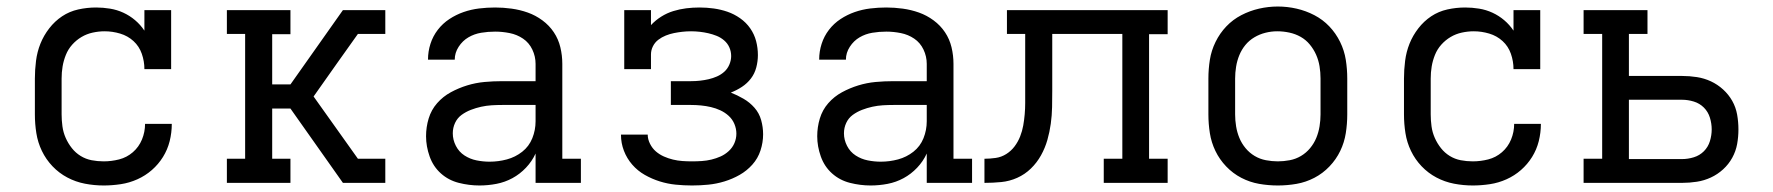

<svg xmlns="http://www.w3.org/2000/svg" viewBox="-20 -561 5440 589"><path d="M298 8Q269 8 240.5 2.5Q212 -3 186.5 -16.5Q161 -30 141 -51Q121 -72 108.5 -98Q96 -124 91.5 -152.5Q87 -181 87 -210V-320Q87 -347 90.5 -374.5Q94 -402 104 -427Q114 -452 131 -474Q148 -496 170.5 -511Q193 -526 220 -532Q247 -538 275 -538Q296 -538 317.5 -534.5Q339 -531 358.5 -522Q378 -513 394.5 -499Q411 -485 423 -467V-530H505V-349H423Q423 -373 415 -396Q407 -419 389.5 -435Q372 -451 348.5 -458Q325 -465 301 -465Q283 -465 264.5 -461Q246 -457 230 -447.5Q214 -438 201.5 -424Q189 -410 182 -392.5Q175 -375 172 -357Q169 -339 169 -320V-210Q169 -192 171.5 -173.5Q174 -155 181.5 -138Q189 -121 200.5 -106.5Q212 -92 227.5 -82.5Q243 -73 261 -69.5Q279 -66 298 -66Q322 -66 345.5 -72Q369 -78 387.5 -94Q406 -110 415.5 -133Q425 -156 425 -181Q425 -181 425 -181Q425 -181 425 -181H507Q507 -181 507 -181Q507 -181 507 -181Q507 -154 500.5 -128Q494 -102 480 -79.5Q466 -57 446 -39.5Q426 -22 401.5 -11Q377 0 350.5 4Q324 8 298 8Z M676 0V-74H732V-457H676V-530H871V-456H815V-302H871L1032 -530H1162V-457H1078L1014 -367L942 -265L1078 -74H1162V0H1032L871 -228H815V-74H871V0Z M1451 8Q1419 8 1387.5 0Q1356 -8 1332.5 -29Q1309 -50 1298 -81Q1287 -112 1287 -143Q1287 -171 1295 -197.5Q1303 -224 1321 -244.5Q1339 -265 1363 -278Q1387 -291 1413 -299Q1439 -307 1466 -309.5Q1493 -312 1521 -312H1623V-365Q1623 -388 1613 -409Q1603 -430 1584.5 -442.5Q1566 -455 1543.5 -459.5Q1521 -464 1499 -464Q1477 -464 1456 -460.5Q1435 -457 1417 -446.5Q1399 -436 1387 -417.5Q1375 -399 1375 -378Q1375 -378 1375 -378Q1375 -378 1375 -378H1293Q1293 -378 1293 -378.5Q1293 -379 1293 -379Q1293 -403 1300.5 -426.5Q1308 -450 1323 -469.5Q1338 -489 1358.5 -502.5Q1379 -516 1402 -524Q1425 -532 1449.5 -535Q1474 -538 1499 -538Q1524 -538 1549.5 -534.5Q1575 -531 1599 -522.5Q1623 -514 1644 -498.5Q1665 -483 1679 -462Q1693 -441 1699 -416Q1705 -391 1705 -365V-74H1762V0H1623V-90Q1612 -66 1593.5 -46.5Q1575 -27 1552 -14.5Q1529 -2 1503 3Q1477 8 1451 8ZM1482 -65Q1509 -65 1535 -72Q1561 -79 1582 -95.5Q1603 -112 1613 -137Q1623 -162 1623 -189V-239H1521Q1504 -239 1488 -238Q1472 -237 1456 -233.5Q1440 -230 1424.5 -224Q1409 -218 1396 -208.5Q1383 -199 1376 -184Q1369 -169 1369 -152Q1369 -132 1378.5 -113.5Q1388 -95 1405 -84Q1422 -73 1442 -69Q1462 -65 1482 -65Z M2103 8Q2078 8 2053 5.5Q2028 3 2004 -4.5Q1980 -12 1958 -24.5Q1936 -37 1919.5 -56Q1903 -75 1894 -98.5Q1885 -122 1885 -147Q1885 -148 1885 -148Q1885 -148 1885 -148H1967Q1967 -134 1974 -120Q1981 -106 1992 -96.5Q2003 -87 2016.5 -81Q2030 -75 2044.5 -71.5Q2059 -68 2073.5 -67Q2088 -66 2103 -66Q2118 -66 2133 -67Q2148 -68 2162.5 -71.5Q2177 -75 2190.5 -81Q2204 -87 2215.5 -97.5Q2227 -108 2233 -122Q2239 -136 2239 -151Q2239 -166 2233 -180.5Q2227 -195 2215.5 -205.5Q2204 -216 2190 -222.5Q2176 -229 2161 -232.5Q2146 -236 2130.5 -237.5Q2115 -239 2100 -239H2038V-312H2100Q2114 -312 2127.5 -313.5Q2141 -315 2154 -318Q2167 -321 2179.5 -326.5Q2192 -332 2202 -341Q2212 -350 2217.5 -363Q2223 -376 2223 -389Q2223 -403 2217.5 -415.5Q2212 -428 2201.5 -437Q2191 -446 2178.5 -451Q2166 -456 2153 -459Q2140 -462 2126.5 -463.5Q2113 -465 2100 -465Q2086 -465 2073 -463.5Q2060 -462 2047.5 -459.5Q2035 -457 2022.5 -452Q2010 -447 1999.5 -439Q1989 -431 1983 -419Q1977 -407 1977 -394V-349H1895V-530H1977V-484Q1991 -499 2008.5 -510Q2026 -521 2045.5 -527Q2065 -533 2085 -535.5Q2105 -538 2126 -538Q2126 -538 2126 -538Q2126 -538 2126 -538Q2126 -538 2126 -538Q2126 -538 2126 -538Q2148 -538 2169.5 -535Q2191 -532 2211.5 -525Q2232 -518 2250.5 -505Q2269 -492 2281.5 -474Q2294 -456 2299.5 -435Q2305 -414 2305 -392Q2305 -373 2300 -354Q2295 -335 2283.5 -320Q2272 -305 2256 -294.5Q2240 -284 2222 -277Q2242 -269 2261 -258Q2280 -247 2294.5 -230.5Q2309 -214 2315 -192.5Q2321 -171 2321 -149Q2321 -124 2313 -99.5Q2305 -75 2288 -56Q2271 -37 2249 -24.5Q2227 -12 2202.5 -4.5Q2178 3 2153 5.5Q2128 8 2103 8Z M2651 8Q2619 8 2587.5 0Q2556 -8 2532.5 -29Q2509 -50 2498 -81Q2487 -112 2487 -143Q2487 -171 2495 -197.5Q2503 -224 2521 -244.5Q2539 -265 2563 -278Q2587 -291 2613 -299Q2639 -307 2666 -309.5Q2693 -312 2721 -312H2823V-365Q2823 -388 2813 -409Q2803 -430 2784.5 -442.5Q2766 -455 2743.5 -459.5Q2721 -464 2699 -464Q2677 -464 2656 -460.5Q2635 -457 2617 -446.5Q2599 -436 2587 -417.5Q2575 -399 2575 -378Q2575 -378 2575 -378Q2575 -378 2575 -378H2493Q2493 -378 2493 -378.5Q2493 -379 2493 -379Q2493 -403 2500.5 -426.5Q2508 -450 2523 -469.5Q2538 -489 2558.5 -502.5Q2579 -516 2602 -524Q2625 -532 2649.5 -535Q2674 -538 2699 -538Q2724 -538 2749.5 -534.5Q2775 -531 2799 -522.5Q2823 -514 2844 -498.5Q2865 -483 2879 -462Q2893 -441 2899 -416Q2905 -391 2905 -365V-74H2962V0H2823V-90Q2812 -66 2793.5 -46.5Q2775 -27 2752 -14.5Q2729 -2 2703 3Q2677 8 2651 8ZM2682 -65Q2709 -65 2735 -72Q2761 -79 2782 -95.5Q2803 -112 2813 -137Q2823 -162 2823 -189V-239H2721Q2704 -239 2688 -238Q2672 -237 2656 -233.5Q2640 -230 2624.5 -224Q2609 -218 2596 -208.5Q2583 -199 2576 -184Q2569 -169 2569 -152Q2569 -132 2578.5 -113.5Q2588 -95 2605 -84Q2622 -73 2642 -69Q2662 -65 2682 -65Z M3000 0V-74Q3017 -74 3034.5 -76.5Q3052 -79 3067 -88.5Q3082 -98 3092.5 -112Q3103 -126 3109.5 -142.5Q3116 -159 3119 -176Q3122 -193 3123.5 -210.5Q3125 -228 3125 -245Q3125 -262 3125 -280V-281Q3125 -281 3125 -281.5Q3125 -282 3125 -282V-283Q3125 -283 3125 -283Q3125 -283 3125 -283V-457H3069V-530H3562V-456H3505V-74H3562V0H3366V-74H3423V-457H3208V-283Q3208 -258 3207.5 -232.5Q3207 -207 3203.5 -181.5Q3200 -156 3193 -131.5Q3186 -107 3173.5 -84.5Q3161 -62 3142.5 -44Q3124 -26 3100.5 -15.5Q3077 -5 3051.5 -2.5Q3026 0 3000 0Z M3900 8Q3871 8 3842.5 3Q3814 -2 3788 -15.5Q3762 -29 3741.5 -50.5Q3721 -72 3708.5 -98Q3696 -124 3691.5 -152.5Q3687 -181 3687 -210V-320Q3687 -349 3691.5 -377.5Q3696 -406 3709 -432.5Q3722 -459 3742 -480Q3762 -501 3788 -514.5Q3814 -528 3842.5 -534.5Q3871 -541 3900 -541Q3929 -541 3957.5 -534.5Q3986 -528 4012 -514.5Q4038 -501 4058 -480Q4078 -459 4091 -432.5Q4104 -406 4108.5 -377.5Q4113 -349 4113 -320V-210Q4113 -181 4108.5 -152.5Q4104 -124 4091.5 -98Q4079 -72 4058.5 -50.5Q4038 -29 4012 -15.5Q3986 -2 3957.5 3Q3929 8 3900 8ZM3900 -66Q3918 -66 3936.5 -69.5Q3955 -73 3971 -82.5Q3987 -92 3999 -106.5Q4011 -121 4018 -138Q4025 -155 4028 -173.5Q4031 -192 4031 -210V-320Q4031 -339 4028 -357.5Q4025 -376 4017.5 -393Q4010 -410 3998 -424.5Q3986 -439 3970 -448Q3954 -457 3935.5 -461Q3917 -465 3898 -465Q3880 -465 3862 -460.5Q3844 -456 3828 -446.5Q3812 -437 3800.5 -423Q3789 -409 3782 -392Q3775 -375 3772 -356.5Q3769 -338 3769 -320V-210Q3769 -192 3772 -173.5Q3775 -155 3782 -138Q3789 -121 3801 -106.5Q3813 -92 3829 -82.5Q3845 -73 3863.5 -69.5Q3882 -66 3900 -66Z M4498 8Q4469 8 4440.5 2.5Q4412 -3 4386.5 -16.5Q4361 -30 4341 -51Q4321 -72 4308.5 -98Q4296 -124 4291.5 -152.5Q4287 -181 4287 -210V-320Q4287 -347 4290.5 -374.5Q4294 -402 4304 -427Q4314 -452 4331 -474Q4348 -496 4370.5 -511Q4393 -526 4420 -532Q4447 -538 4475 -538Q4496 -538 4517.5 -534.5Q4539 -531 4558.5 -522Q4578 -513 4594.5 -499Q4611 -485 4623 -467V-530H4705V-349H4623Q4623 -373 4615 -396Q4607 -419 4589.5 -435Q4572 -451 4548.5 -458Q4525 -465 4501 -465Q4483 -465 4464.5 -461Q4446 -457 4430 -447.5Q4414 -438 4401.5 -424Q4389 -410 4382 -392.5Q4375 -375 4372 -357Q4369 -339 4369 -320V-210Q4369 -192 4371.5 -173.5Q4374 -155 4381.5 -138Q4389 -121 4400.5 -106.5Q4412 -92 4427.5 -82.5Q4443 -73 4461 -69.5Q4479 -66 4498 -66Q4522 -66 4545.5 -72Q4569 -78 4587.5 -94Q4606 -110 4615.5 -133Q4625 -156 4625 -181Q4625 -181 4625 -181Q4625 -181 4625 -181H4707Q4707 -181 4707 -181Q4707 -181 4707 -181Q4707 -154 4700.5 -128Q4694 -102 4680 -79.5Q4666 -57 4646 -39.5Q4626 -22 4601.5 -11Q4577 0 4550.5 4Q4524 8 4498 8Z M4838 0V-74H4895V-457H4838V-530H5034V-457H4977V-328H5140Q5163 -328 5185.5 -324.5Q5208 -321 5228.5 -311.5Q5249 -302 5266 -286.5Q5283 -271 5294 -251.5Q5305 -232 5309 -209.5Q5313 -187 5313 -164Q5313 -141 5309 -119Q5305 -97 5294 -77Q5283 -57 5266 -41.5Q5249 -26 5228.5 -16.5Q5208 -7 5185.5 -3.5Q5163 0 5140 0ZM4977 -73H5140Q5158 -73 5176 -78.5Q5194 -84 5207 -97Q5220 -110 5225.5 -128Q5231 -146 5231 -164Q5231 -182 5225.5 -200Q5220 -218 5207 -231Q5194 -244 5176 -249.5Q5158 -255 5140 -255H4977Z"/></svg>

Font: Iosevka Curly Slab Extended
Style: Regular
Weight: 400
Width: 7
Monospace: yes
Designer: Belleve Invis
Foundry: Belleve Invis
Version: Version 11.1.0; ttfautohint (v1.8.3)